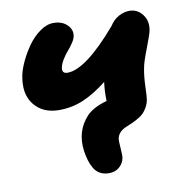

<svg xmlns="http://www.w3.org/2000/svg" viewBox="-76 -542 781 810"><g transform="rotate(-10 314.5 -136.5)"><path d="M166 -103Q96.7 -103 59.3 -149.9Q22 -196.8 38.1 -275.9Q43.5 -301.3 58.8 -333.7Q74.2 -366.2 95.9 -396.7Q117.7 -427.2 147 -448.2Q176.3 -469.2 205.1 -469.2Q241.7 -469.2 263.4 -448Q285.2 -426.8 279.8 -398.9Q277.3 -386.7 266.8 -371.1Q256.3 -355.5 244.9 -342.5Q233.4 -329.6 222.4 -311.8Q211.4 -293.9 208 -277.8Q203.1 -252 228 -252Q306.2 -252 444.8 -414.1Q460 -438.5 482.9 -451.2Q505.9 -463.9 529.8 -463.9Q564 -463.9 585.7 -435.1Q607.4 -406.2 599.1 -366.2Q596.2 -351.1 575 -296.1Q553.7 -241.2 549.8 -219.2Q542.5 -184.6 541 -138.9Q539.6 -93.3 537.1 -80.1Q533.7 -63.5 525.6 -49.6Q517.6 -35.6 509.3 -27.1Q501 -18.6 485.4 -9.5Q469.7 -0.5 460.2 3.7Q450.7 7.8 431.2 16.1Q397.9 30.3 392.1 58.1Q390.1 67.9 392.8 100.1Q395.5 132.3 393.1 144Q389.2 164.6 371.6 180.2Q354 195.8 327.1 195.8Q305.2 195.8 288.8 186.8Q272.5 177.7 262.7 160.9Q252.9 144 247.6 125.7Q242.2 107.4 238.8 84Q227.5 -1 282.2 -60.1Q310.5 -89.8 369.1 -106Q367.7 -148.4 373 -187Q320.8 -145.5 271.5 -124.3Q222.2 -103 166 -103Z"/></g></svg>

Font: Shantell Sans Irregular Bouncy
Style: Italic
Weight: 800
Italic angle: -11.31°
Designer: Stephen Nixon, Anya Danilova, Shantell Martin
Foundry: Arrow Type
Version: Version 1.006;[9816181b4]